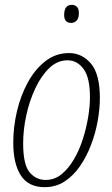

<svg xmlns="http://www.w3.org/2000/svg" viewBox="-20 -766 464 796"><path d="M165 10Q98 10 66.5 -38.5Q35 -87 35 -175Q35 -240 50.5 -305.5Q66 -371 96 -425.5Q126 -480 169 -513Q212 -546 266 -546Q320 -546 357 -502.5Q394 -459 394 -360Q394 -315 385 -264.5Q376 -214 357.5 -165.5Q339 -117 311.5 -77Q284 -37 247.5 -13.5Q211 10 165 10ZM169 -20Q206 -20 235 -43.5Q264 -67 286.5 -105.5Q309 -144 323.5 -189.5Q338 -235 345.5 -280.5Q353 -326 353 -363Q353 -444 326.5 -480Q300 -516 260 -516Q218 -516 184.5 -484Q151 -452 126.5 -400Q102 -348 89 -288Q76 -228 76 -171Q76 -84 102.5 -52Q129 -20 169 -20ZM275 -671Q246 -671 246 -704Q246 -746 278 -746Q290 -746 298.5 -738Q307 -730 307 -712Q307 -690 297.5 -680.5Q288 -671 275 -671Z"/></svg>

Font: Noto Serif ExtraCondensed ExtraLight
Style: Italic
Weight: 200
Width: 2
Italic angle: -12°
Designer: Monotype Design Team
Foundry: Monotype Imaging Inc.
Version: Version 2.014; ttfautohint (v1.8.4.7-5d5b)